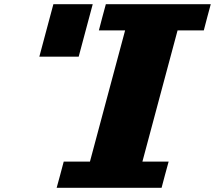

<svg xmlns="http://www.w3.org/2000/svg" viewBox="-20 -895 1024 915"><path d="M250 0H750Q755.4 -21 766.6 -62.5Q777.8 -104 783.7 -125H658.7Q686.5 -229.5 742.4 -437.7Q798.3 -646 826.2 -750H951.2Q956.5 -770.5 967.5 -812.5Q978.5 -854.5 984.4 -875H484.4Q478.5 -854 467.5 -812.5Q456.5 -771 451.2 -750H576.2Q548.3 -646 492.4 -437.7Q436.5 -229.5 408.7 -125H283.7Q278.3 -104 267.1 -62.5Q255.9 -21 250 0ZM167.5 -625H355Q366.2 -667 388.4 -750Q410.6 -833 421.9 -875H234.4Q223.1 -833 200.9 -750Q178.7 -667 167.5 -625Z"/></svg>

Font: Faithful 32x
Style: BoldOblique
Weight: 400
Foundry: Faithful Resource Pack
Version: Version 1.0; January 27, 2023